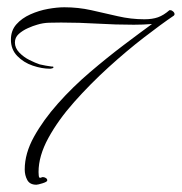

<svg xmlns="http://www.w3.org/2000/svg" viewBox="-20 -460 500 528"><path d="M80 48Q62 48 55 35Q48 22 48 6Q48 -38 73.5 -84Q99 -130 139.5 -175.5Q180 -221 227.5 -261.5Q275 -302 320 -336Q365 -370 398 -394Q385 -393 373 -392.5Q361 -392 348 -392Q298 -392 248 -395Q198 -398 148 -398Q132 -398 115 -397.5Q98 -397 82 -392Q71 -389 56.5 -382.5Q42 -376 31.5 -366.5Q21 -357 21 -343Q21 -328 33 -315.5Q45 -303 61 -295Q77 -287 89 -283Q106 -279 122 -277Q123 -277 125 -277Q127 -277 127 -275Q127 -273 123.5 -272Q120 -271 118 -271Q95 -271 70 -279.5Q45 -288 27.5 -306Q10 -324 10 -351Q10 -376 25 -393Q40 -410 63.5 -420.5Q87 -431 112 -435.5Q137 -440 157 -440Q195 -440 231 -432Q267 -424 303.5 -415.5Q340 -407 377 -407Q399 -407 414.5 -412.5Q430 -418 446 -432H449Q452 -432 456 -428.5Q460 -425 460 -421Q460 -419 458 -417Q424 -394 376 -357Q328 -320 278 -274.5Q228 -229 184 -179.5Q140 -130 113 -80.5Q86 -31 86 13Q86 15 86.5 22Q87 29 90 29Q92 29 94 28Q96 27 98 27Q102 27 106 29.5Q110 32 110 36Q110 40 97 44Q84 48 80 48Z"/></svg>

Font: Bonheur Royale
Style: Regular
Weight: 400
Designer: Robert E. Leuschke
Foundry: Robert E. Leuschke
Version: Version 1.010; ttfautohint (v1.8.3)